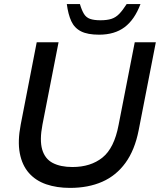

<svg xmlns="http://www.w3.org/2000/svg" viewBox="-20 -906 780 936"><path d="M321.3 10Q256.7 10 205.3 -7.6Q153.9 -25.3 120.9 -62.8Q87.8 -100.3 76.5 -159Q65.3 -217.7 81 -298.9L159 -700H265.5L187 -298.6Q172.4 -222.8 185.7 -177.1Q199.1 -131.4 237.1 -111.6Q275.1 -91.8 333.2 -91.8Q422.1 -91.8 479.5 -137.9Q536.9 -184 558.1 -296.7L636.9 -700H739.7L656 -271.1Q637 -174.3 591.6 -112Q546.3 -49.7 478.3 -19.9Q410.2 10 321.3 10ZM463.3 -736.9Q407 -736.9 374.9 -753.2Q342.8 -769.6 327.5 -802.8Q312.3 -835.9 305.7 -886.2H369.6Q378.6 -855.7 389.3 -838.3Q399.9 -820.8 419 -814Q438.2 -807.2 469.7 -807.2Q501.9 -807.2 523 -814Q544.2 -820.8 561.2 -838.3Q578.1 -855.7 597.5 -886.2H664.8Q636.2 -810.1 587.4 -773.5Q538.5 -736.9 463.3 -736.9Z"/></svg>

Font: REM Medium
Style: Italic
Weight: 500
Italic angle: -11°
Designer: Octavio Pardo
Foundry: Ashler Design
Version: Version 1.005;gftools[0.9.28]